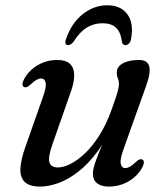

<svg xmlns="http://www.w3.org/2000/svg" viewBox="-20 -695 630 726"><path d="M518.2 -91.7Q524.1 -88.8 524 -81Q523.8 -73.2 517.9 -61.8Q499.9 -28.8 466 -9.2Q432 10.5 390.8 10.5Q363.2 10.5 347.3 -1.8Q331.3 -14.1 331.3 -38.2Q331.3 -52.5 337.1 -71.1Q342.8 -89.7 353.4 -115.9Q364 -142.1 379.5 -179.2Q394.9 -216.2 413.8 -267.7L415.8 -246.4Q387.1 -174 350.7 -124.6Q314.3 -75.3 275.6 -45.4Q236.9 -15.6 200 -2.5Q163 10.5 132.7 10.5Q90.7 10.5 73 -7.4Q55.4 -25.4 57.2 -58.5Q59 -91.5 75.1 -137.1L142.1 -327.3Q156.2 -366.7 152.5 -382.5Q148.9 -398.3 135.3 -398.3Q127.4 -398.3 118 -393.2Q108.6 -388.2 95.3 -375.2Q86.9 -367.8 81.4 -365.7Q75.9 -363.7 70.8 -366Q64.9 -368.9 65 -376.7Q65.2 -384.5 71.1 -395.9Q89.1 -428.9 122.6 -448.6Q156.2 -468.2 197 -468.2Q228.3 -468.2 244 -454.1Q259.6 -439.9 260.5 -413Q261.4 -386.2 247.6 -347.4L179.1 -151.7Q161.2 -101.9 166.8 -81.9Q172.4 -61.8 199.6 -61.8Q220.4 -61.8 247.1 -75.4Q273.8 -88.9 302.1 -115.9Q330.3 -142.9 356.1 -183.7Q381.9 -224.4 401.4 -278.7Q412.7 -309.6 418.7 -328.4Q424.8 -347.3 427.2 -358.3Q429.7 -369.4 429.7 -376.9Q429.7 -390.4 425.6 -399.3Q421.5 -408.2 421.5 -421.1Q421.5 -442.5 444.4 -455.4Q467.3 -468.2 506.1 -468.2Q537.7 -468.2 544.2 -444.5Q550.7 -420.8 532.6 -370.5L446.9 -130.4Q432.9 -91.2 436.7 -75.3Q440.4 -59.4 453.7 -59.4Q461.9 -59.4 471.2 -64.6Q480.4 -69.7 493.7 -82.5Q502.1 -90.1 507.6 -92.2Q513.1 -94.2 518.2 -91.7ZM367.4 -607.1Q335.1 -607.1 308.3 -590.8Q281.4 -574.4 257.6 -536.5Q247.2 -524.3 237.6 -524.3Q230.6 -524.3 228 -529.9Q225.4 -535.5 228.8 -544.7Q248.7 -605.7 291.5 -640.4Q334.3 -675 385.4 -675Q437.2 -675 462.1 -640.4Q487 -605.7 475 -544.7Q473 -535.5 467.1 -529.9Q461.1 -524.3 453.8 -524.3Q444.3 -524.3 441 -536.5Q436.6 -573.8 418.7 -590.4Q400.7 -607.1 367.4 -607.1Z"/></svg>

Font: Fraunces
Style: Italic
Weight: 900
Italic angle: -16°
Version: Version 1.000;[0bf87f6ff]